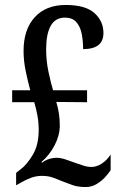

<svg xmlns="http://www.w3.org/2000/svg" viewBox="-20 -744 486 774"><path d="M325 10Q294 10 272 2Q250 -6 229 -14Q208 -23 190.5 -29Q173 -35 148 -35Q125 -35 103 -26.5Q81 -18 61 -6L45 3V-47L65 -63Q89 -81 112.5 -120.5Q136 -160 136 -220Q136 -250 131 -277.5Q126 -305 118 -332H29V-380H102Q93 -413 84 -455.5Q75 -498 75 -539Q75 -625 120 -674.5Q165 -724 245 -724Q324 -724 360.5 -691.5Q397 -659 397 -611Q397 -546 315 -546Q315 -578 309.5 -607Q304 -636 288 -654.5Q272 -673 242 -673Q203 -673 184.5 -640Q166 -607 166 -545Q166 -499 175.5 -454Q185 -409 194 -380H331V-332L207 -333Q214 -309 217.5 -286.5Q221 -264 221 -237Q221 -199 200.5 -159Q180 -119 147 -91L149 -88Q164 -99 179 -103.5Q194 -108 207 -108Q224 -108 243.5 -101.5Q263 -95 279 -89Q295 -84 313 -77.5Q331 -71 349 -71Q370 -71 391 -85Q412 -99 426 -121V-58Q417 -44 402.5 -28.5Q388 -13 368.5 -1.5Q349 10 325 10Z"/></svg>

Font: Noto Serif Thai ExtraCondensed Medium
Style: Regular
Weight: 500
Width: 2
Designer: Monotype Design Team
Foundry: Monotype Imaging Inc.
Version: Version 2.002; ttfautohint (v1.8.4.7-5d5b)